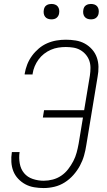

<svg xmlns="http://www.w3.org/2000/svg" viewBox="-20 -944 540 972"><path d="M201 8Q177 8 153 4Q129 0 108.5 -11Q88 -22 72 -39Q56 -56 47.5 -77.5Q39 -99 37.5 -124Q36 -149 40 -173Q40 -173 40 -173.5Q40 -174 40 -174H80Q80 -174 79.5 -173.5Q79 -173 79 -173Q75 -145 80 -116.5Q85 -88 102 -67.5Q119 -47 146 -38Q173 -29 201 -29Q224 -29 247 -35Q270 -41 290 -54.5Q310 -68 325 -87.5Q340 -107 351 -128Q362 -149 368 -171.5Q374 -194 378 -216L400 -349H197L203 -386H406L435 -561Q438 -581 438 -600.5Q438 -620 432 -637Q426 -654 414 -668Q402 -682 386 -691Q370 -700 351 -703Q332 -706 313 -706Q294 -706 275 -703Q256 -700 237.5 -692Q219 -684 203 -671.5Q187 -659 175 -642.5Q163 -626 155.5 -608Q148 -590 145 -570Q145 -570 145 -569Q145 -568 145 -567H105Q105 -568 105 -569Q105 -570 105 -571Q109 -595 118 -618Q127 -641 142 -661.5Q157 -682 176.5 -698.5Q196 -715 219 -725Q242 -735 266 -739Q290 -743 313 -743Q338 -743 363 -739Q388 -735 409 -723.5Q430 -712 446 -694Q462 -676 470 -653.5Q478 -631 478.5 -606Q479 -581 474 -555L417 -210Q413 -183 405.5 -156.5Q398 -130 384.5 -105Q371 -80 351.5 -58Q332 -36 307.5 -20.5Q283 -5 255.5 1.5Q228 8 201 8ZM440 -846Q431 -846 422.5 -849Q414 -852 408.5 -859Q403 -866 401.5 -875.5Q400 -885 402 -895Q403 -901 406 -907Q409 -913 415 -917Q421 -921 427.5 -922.5Q434 -924 440 -924Q450 -924 458.5 -921Q467 -918 472.5 -911Q478 -904 479.5 -894.5Q481 -885 479 -875Q478 -869 474.5 -863Q471 -857 465.5 -853Q460 -849 453.5 -847.5Q447 -846 440 -846ZM240 -846Q231 -846 222.5 -849Q214 -852 208.5 -859Q203 -866 201.5 -875.5Q200 -885 202 -895Q203 -901 206 -907Q209 -913 215 -917Q221 -921 227.5 -922.5Q234 -924 240 -924Q250 -924 258.5 -921Q267 -918 272.5 -911Q278 -904 279.5 -894.5Q281 -885 279 -875Q278 -869 274.5 -863Q271 -857 265.5 -853Q260 -849 253.5 -847.5Q247 -846 240 -846Z"/></svg>

Font: Iosevka Curly XLtObl
Style: Regular
Weight: 200
Italic angle: -9°
Monospace: yes
Designer: Belleve Invis
Foundry: Belleve Invis
Version: Version 11.1.0; ttfautohint (v1.8.3)